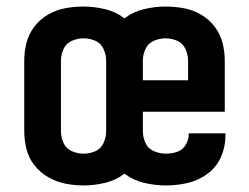

<svg xmlns="http://www.w3.org/2000/svg" viewBox="-20 -558 760 586"><path d="M235 8Q268 8 301 0Q334 -8 360 -28Q386 -8 419.5 0Q453 8 486 8Q520 8 552.5 0.5Q585 -7 612.5 -27Q640 -47 654 -78Q668 -109 668 -143Q668 -147 668 -151H556Q556 -149 556 -148Q556 -131 546.5 -115.5Q537 -100 520.5 -94.5Q504 -89 486 -89Q468 -89 450 -96.5Q432 -104 424 -121.5Q416 -139 416 -158V-217H666V-373Q666 -401 659 -428Q652 -455 634.5 -477.5Q617 -500 592.5 -514Q568 -528 540.5 -533Q513 -538 485 -538Q452 -538 419 -530Q386 -522 360 -502Q334 -522 301 -530Q268 -538 235 -538Q207 -538 179.5 -533Q152 -528 127.5 -514Q103 -500 85.5 -477.5Q68 -455 61 -428Q54 -401 54 -373V-158Q54 -130 61 -102.5Q68 -75 85.5 -53Q103 -31 127.5 -17Q152 -3 179.5 2.5Q207 8 235 8ZM416 -313V-373Q416 -391 424 -408.5Q432 -426 449.5 -433.5Q467 -441 485 -441Q504 -441 521 -433.5Q538 -426 546 -408.5Q554 -391 554 -373V-313ZM235 -89Q217 -89 199.5 -96.5Q182 -104 174 -121.5Q166 -139 166 -158V-373Q166 -391 174 -408.5Q182 -426 199.5 -433.5Q217 -441 235 -441Q254 -441 271 -433.5Q288 -426 296 -408.5Q304 -391 304 -373V-158Q304 -139 296 -121.5Q288 -104 271 -96.5Q254 -89 235 -89Z"/></svg>

Font: Iosevka Sparkle Semibold
Style: Regular
Weight: 600
Designer: Belleve Invis
Foundry: Belleve Invis
Version: Version 4.5.0; ttfautohint (v1.8.3)